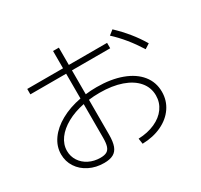

<svg xmlns="http://www.w3.org/2000/svg" viewBox="-160 -981 1258 1202"><g transform="rotate(-30 469.0 -380.5)"><path d="M771.5 -210Q771.5 -267.1 734.9 -310.3Q698.2 -353.5 630.9 -377Q563.5 -400.4 473.6 -400.4Q430.7 -400.4 394.5 -395.5V-143.6Q394.5 -92.8 383.3 -62.5Q372.1 -32.2 347.2 -18.6Q322.3 -4.9 280.3 -4.9Q221.7 -4.9 174.1 -28.6Q126.5 -52.2 99.4 -93.8Q72.3 -135.3 72.3 -186.5Q72.3 -244.1 107.7 -293.7Q143.1 -343.3 206.5 -378.4Q270 -413.6 352.5 -429.2V-608.4H93.8V-647.5H352.5V-772.5H394.5V-647.5H670.9V-608.4H394.5V-435.5Q431.6 -440.4 474.6 -440.4Q577.6 -440.4 654.8 -412.1Q731.9 -383.8 773.7 -332Q815.4 -280.3 815.4 -210.9Q815.4 -148.4 781.5 -98.6Q747.6 -48.8 686.8 -20Q626 8.8 547.9 10.7L542 -29.3Q609.4 -31.7 661.6 -55.2Q713.9 -78.6 742.7 -118.9Q771.5 -159.2 771.5 -210ZM709 -677.7 742.2 -704.1Q789.1 -659.7 826.7 -613.5Q864.3 -567.4 895.5 -514.6L860.4 -492.2Q791.5 -602.1 709 -677.7ZM276.4 -44.9Q305.7 -44.9 321.8 -54Q337.9 -63 345.2 -84.5Q352.5 -106 352.5 -145.5V-388.7Q282.2 -374.5 228.5 -344.7Q174.8 -314.9 145 -274.2Q115.2 -233.4 115.2 -186.5Q115.2 -147 136.2 -114.5Q157.2 -82 194.1 -63.5Q231 -44.9 276.4 -44.9Z"/></g></svg>

Font: Pretendard ExtraLight
Style: Regular
Weight: 200
Designer: Base glyphs from Inter by Rasmus Andersson; Hangeul glyphs from Noto Sans CJK(Source Han Sans) by Jang Soo-young and Kan
Foundry: Kil Hyung-jin
Version: Version 1.309